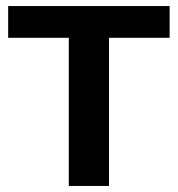

<svg xmlns="http://www.w3.org/2000/svg" viewBox="-20 -615 588 635"><path d="M207.5 0V-490H7V-595H541V-490H340.5V0Z"/></svg>

Font: Encode Sans SC Condensed Thin SemiBold
Style: Regular
Weight: 600
Version: Version 3.002